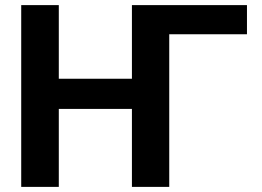

<svg xmlns="http://www.w3.org/2000/svg" viewBox="-20 -731 1025 751"><path d="M210 -423V-711H63V0H210V-305H496V0H642V-597H946V-711H496V-423Z"/></svg>

Font: Asimov
Style: Regular
Weight: 500
Designer: Google
Version: Version 2.000980; 2014